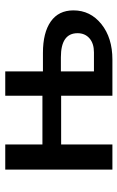

<svg xmlns="http://www.w3.org/2000/svg" viewBox="125 -584 458 749"><g transform="rotate(-90 354.5 -209.0)"><path d="M523 -271Q602 -271 645.5 -240.5Q689 -210 689 -152Q689 -86 635.5 -43Q582 0 497 0H356V-200H166V0H68V-418H166V-273H356V-418H451V-271ZM525 -72Q560 -72 580 -89.5Q600 -107 600 -136Q600 -201 506 -201H451V-72Z"/></g></svg>

Font: EauTestText Semibold
Style: Regular
Weight: 600
Designer: Christian Thalmann (Catharsis Fonts)
Version: Version 0.001;PS 000.001;hotconv 1.0.88;makeotf.lib2.5.64775